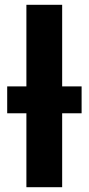

<svg xmlns="http://www.w3.org/2000/svg" viewBox="-20 -780 370 800"><path d="M90 0V-308H10V-420H90V-760H239V-420H320V-308H239V0Z"/></svg>

Font: Noto IKEA Arabic
Style: Bold
Weight: 700
Designer: Monotype Design Team
Foundry: Monotype Imaging Inc.
Version: Version 1.200